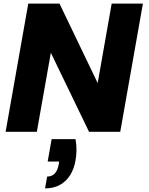

<svg xmlns="http://www.w3.org/2000/svg" viewBox="-20 -722 818 1052"><path d="M262.9 40.2H393.9Q399.5 71.9 399.1 101.4Q398.6 130.9 393.5 158.2Q386 202.9 364.6 237.2Q343.1 271.6 308.7 290.9Q274.4 310.2 226.8 310.2L238.4 245.4Q264 245.4 279.8 229Q295.7 212.7 301.7 178.8L304.2 163.1H241.2ZM591.9 -702.3H763L638.9 0H467.8L258.6 -432.9L181.9 0H10.8L134.9 -702.3H306L515.2 -266.8Z"/></svg>

Font: Poppins Variable
Style: Italic
Weight: 100
Italic angle: -10°
Designer: Jonny Pinhorn
Foundry: Indian Type Foundry
Version: Version 6.000